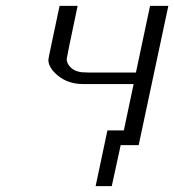

<svg xmlns="http://www.w3.org/2000/svg" viewBox="-20 -492 591 651"><path d="M144 -289.1Q144 -294.9 182.1 -472.2H243.2Q206.1 -296.4 206.1 -292Q206.1 -276.9 219.5 -263.4Q232.9 -250 256.8 -247.1L279.8 -246.1H440.9L488.8 -472.2H550.8L450.2 0H389.2L358.9 139.2H304.2L344.2 -49.8H399.9L433.1 -207H262.2Q212.4 -207 178.2 -234.1Q144 -261.2 144 -289.1Z"/></svg>

Font: CMU Bright
Style: Oblique
Weight: 500
Italic angle: -12°
Version: Version 0.7.0